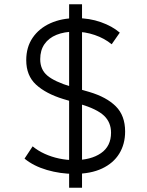

<svg xmlns="http://www.w3.org/2000/svg" viewBox="-20 -800 688 900"><path d="M328 15Q263 15 200.2 -3.2Q137.5 -21.5 95 -56.5L133 -114Q158.5 -93 190 -78.8Q221.5 -64.5 256.8 -57Q292 -49.5 328 -49.5Q406 -49.5 453.2 -82Q500.5 -114.5 500.5 -178Q500.5 -226.5 467.5 -257.8Q434.5 -289 354 -313L276 -336Q195 -361 149 -403.2Q103 -445.5 103 -518Q103 -579 133 -623Q163 -667 216 -691Q269 -715 338 -715Q399.5 -715 452.8 -696.2Q506 -677.5 541.5 -647L503.5 -592.5Q469.5 -620.5 424 -636Q378.5 -651.5 329.5 -651.5Q281.5 -651.5 245 -636.8Q208.5 -622 188.5 -593.2Q168.5 -564.5 168.5 -522.5Q168.5 -474 201.8 -445.8Q235 -417.5 313.5 -393.5L398.5 -369Q479.5 -345 523 -301.5Q566.5 -258 566.5 -183.5Q566.5 -124.5 539 -79.8Q511.5 -35 458.2 -10Q405 15 328 15ZM304 80V-780H364.5V80Z"/></svg>

Font: Geologica Cursive ExtraLight
Style: Regular
Weight: 250
Designer: Sindre Bremnes, Frode Helland
Foundry: Monokrom Skriftforlag AS
Version: Version 1.010;gftools[0.9.28]